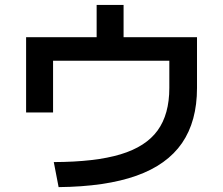

<svg xmlns="http://www.w3.org/2000/svg" viewBox="-20 -766 904 779"><path d="M667 -409.2V-519.5H195.3V-309.6H85.9V-615.2H372.1V-746.1H481.4V-615.2H779.3V-409.2Q779.3 -273.9 718.5 -185.5Q657.7 -97.2 533.4 -53Q409.2 -8.8 217.8 -6.8L198.2 -108.4Q366.7 -108.9 469.2 -139.9Q571.8 -170.9 619.4 -236.6Q667 -302.2 667 -409.2Z"/></svg>

Font: Pretendard GOV SemiBold
Style: Regular
Weight: 600
Designer: Base glyphs from Inter by Rasmus Andersson; Hangeul glyphs from Noto Sans CJK(Source Han Sans) by Jang Soo-young and Kan
Foundry: Kil Hyung-jin
Version: Version 1.309